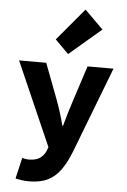

<svg xmlns="http://www.w3.org/2000/svg" viewBox="-65 -869 729 1106"><g transform="rotate(5 300.0 -316.0)"><path d="M145 191Q123 191 103 188Q83 185 67 181L95 60Q105 63 114.5 64.5Q124 66 132 66Q174 66 197 50Q220 34 231 9L240 -15L28 -498H185L262 -295Q275 -260 287 -222.5Q299 -185 309 -145H313Q323 -182 334.5 -220.5Q346 -259 358 -295L424 -498H574L383 -1Q358 63 327 106Q296 149 252.5 170Q209 191 145 191ZM306 -559 228 -637 384 -823 491 -717Z"/></g></svg>

Font: Source Code Pro ExtraBold
Style: Regular
Weight: 800
Monospace: yes
Designer: Paul D. Hunt, Teo Tuominen
Foundry: Adobe Systems Incorporated
Version: Version 1.018;hotconv 1.0.116;makeotfexe 2.5.65601